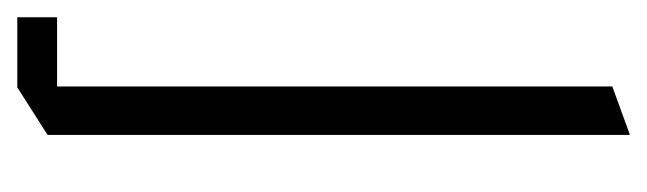

<svg xmlns="http://www.w3.org/2000/svg" viewBox="-314 -264 748 222"><g transform="rotate(90 60.0 -153.0)"><path d="M49 201V-487L104 -507H105V166L50 201ZM-31 201V155H49V201Z"/></g></svg>

Font: Foldit Thin Light
Style: Regular
Weight: 300
Version: Version 1.003